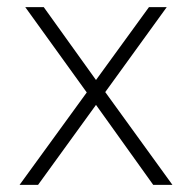

<svg xmlns="http://www.w3.org/2000/svg" viewBox="-20 -520 540 540"><path d="M224 -260 51 -500H103L250 -295L399 -500H449L276 -261L465 0H411L250 -225L87 0H35Z"/></svg>

Font: PT Root UI Light
Style: Regular
Weight: 300
Designer: Vitaly Kuzmin
Foundry: ParaType Ltd.
Version: Version 2.000G